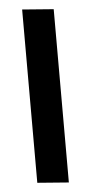

<svg xmlns="http://www.w3.org/2000/svg" viewBox="-53 -745 371 787"><g transform="rotate(-5 133.0 -351.5)"><path d="M198 -703V10L69 0V-713Z"/></g></svg>

Font: Palanquin Dark
Style: Regular
Weight: 400
Designer: Pria Ravichandran
Version: Version 1.000